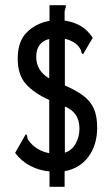

<svg xmlns="http://www.w3.org/2000/svg" viewBox="-20 -671 415 737"><path d="M170 46V-13Q132 -16 97 -34Q62 -52 38 -84L79 -156Q84 -153 84.5 -145.5Q85 -138 89 -133Q102 -114 122.5 -101Q143 -88 169 -83V-287Q110 -314 79 -349Q48 -384 48 -446Q48 -513 83.5 -547.5Q119 -582 170 -591V-651H232Q233 -650 233 -647Q233 -644 231 -638.5Q229 -633 228 -626V-592Q263 -587 289.5 -571.5Q316 -556 336 -526L299 -463Q293 -465 292 -472.5Q291 -480 287 -485Q278 -500 262.5 -509Q247 -518 229 -522V-343Q273 -324 300 -303.5Q327 -283 340 -254.5Q353 -226 353 -181Q353 -115 319.5 -69.5Q286 -24 228 -14V46ZM169 -370V-521Q147 -517 133 -499.5Q119 -482 119 -453Q119 -399 169 -370ZM229 -85Q255 -93 270 -119Q285 -145 285 -177Q285 -210 270 -231Q255 -252 229 -262Z"/></svg>

Font: Inconsolata Condensed SemiBold
Style: Regular
Weight: 600
Width: 3
Monospace: yes
Designer: Raph Levien, Cyreal, Brenton Simpson
Foundry: Raph Levien, Cyreal, Google
Version: Version 3.100; ttfautohint (v1.8.4.7-5d5b)